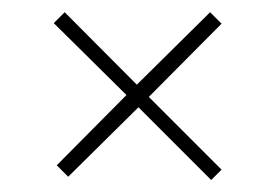

<svg xmlns="http://www.w3.org/2000/svg" viewBox="-20 -406 455 317"><path d="M345.8 -125.9 225.7 -246 345.8 -366.9 326.9 -385.8 205.9 -266.2 86.8 -385.8 68.8 -367.8 188.8 -249.1 73.7 -133.1 92.6 -114.2 208.6 -228.9 328.7 -108.8Z"/></svg>

Font: Arad-VF Thin Dots1
Style: Regular
Weight: 100
Designer: Mohammad Darvishi
Version: Version 1.000;August 30, 2024;FontCreator 15.0.0.2992 64-bit